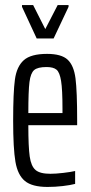

<svg xmlns="http://www.w3.org/2000/svg" viewBox="-20 -731 358 759"><path d="M285 -236H92Q92 -150 97.5 -112Q103 -74 120.5 -59Q138 -44 179 -44Q200 -44 230 -47.5Q260 -51 277 -55V-4Q258 1 228 4.5Q198 8 168 8Q107 8 78.5 -15.5Q50 -39 41 -91.5Q32 -144 32 -254Q32 -366 39 -417Q46 -468 74 -493Q102 -518 166 -518Q223 -518 247.5 -495Q272 -472 278.5 -421Q285 -370 285 -255ZM92 -284H227V-301Q227 -377 221.5 -411Q216 -445 203.5 -455.5Q191 -466 164 -466Q129 -466 115 -454Q101 -442 96.5 -406.5Q92 -371 92 -284ZM125 -579 67 -704V-711H111L159 -616L208 -711H251V-704L192 -579Z"/></svg>

Font: Saira Ultra Condensed
Style: Regular
Weight: 400
Width: 1
Designer: Hector Gatti with collaboration of the Omnibus-Type team
Foundry: Omnibus-Type
Version: Version 1.001; ttfautohint (v1.8)